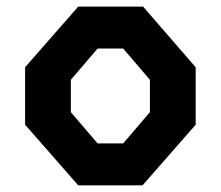

<svg xmlns="http://www.w3.org/2000/svg" viewBox="-20 -554 660 574"><path d="M55 -181.2V-352.9L213.8 -534.2H407.8L565 -352.9V-181.2L406.2 0H213.8ZM348.2 -125.2 428.2 -218.8V-315.4L348.2 -408.9H271.8L191.8 -315.4V-218.8L271.8 -125.2Z"/></svg>

Font: Monaspace Krypton Var ExLight
Style: Regular
Weight: 200
Designer: Riley Cran and the Lettermatic Team
Version: Version 1.200 (Monaspace Krypton Var)